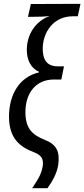

<svg xmlns="http://www.w3.org/2000/svg" viewBox="-20 -780 440 1002"><path d="M148 202H228C257 161 277 123 284 80C293 12 276 -26 214 -50C146 -77 109 -112 113 -208C117 -296 168 -365 261 -365H300L314 -434H280C225 -434 203 -469 203 -525C203 -613 260 -695 360 -695H386L400 -760L141 -759L126 -692L190 -693C208 -693 217 -694 240 -697C166 -670 120 -601 120 -520C120 -470 138 -426 184 -405L183 -402C83 -379 27 -289 27 -171C27 -57 85 -13 156 14C198 30 208 51 203 87C196 124 187 144 148 202Z"/></svg>

Font: Noto Sans ExtraCondensed
Style: Italic
Weight: 400
Width: 2
Italic angle: -12°
Designer: Monotype Design Team
Foundry: Monotype Imaging Inc.
Version: Version 2.013